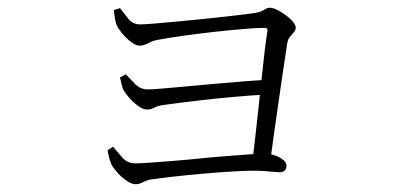

<svg xmlns="http://www.w3.org/2000/svg" viewBox="-20 -490 1040 496"><path d="M290 -469Q300 -456 311.5 -441.5Q323 -427 342 -427Q354 -427 383 -429.5Q412 -432 449.5 -435.5Q487 -439 524.5 -443Q562 -447 592 -450.5Q622 -454 636 -456Q649 -458 655.5 -461Q662 -464 666.5 -467Q671 -470 677 -470Q685 -470 696 -464.5Q707 -459 718 -451Q729 -443 736.5 -434Q744 -425 744 -419Q744 -412 739 -406.5Q734 -401 729 -395Q724 -389 722 -378Q718 -352 712 -311.5Q706 -271 699.5 -226Q693 -181 687 -138.5Q681 -96 677 -65L632 -71Q635 -96 639 -132Q643 -168 647.5 -208.5Q652 -249 656 -288.5Q660 -328 664 -360.5Q668 -393 671 -411Q672 -418 664 -418Q643 -418 608 -415Q573 -412 532 -407.5Q491 -403 452.5 -397.5Q414 -392 387 -387Q375 -385 363 -378.5Q351 -372 341 -372Q331 -372 318 -382Q305 -392 294.5 -405Q284 -418 281 -426Q278 -434 276.5 -445.5Q275 -457 274 -464ZM305 -298Q316 -286 329.5 -272.5Q343 -259 362 -259Q370 -259 396 -261Q422 -263 458.5 -266.5Q495 -270 535 -273.5Q575 -277 612.5 -280Q650 -283 677 -284L674 -246Q630 -244 581 -239.5Q532 -235 486 -229.5Q440 -224 404 -219Q388 -217 379 -212Q370 -207 360 -207Q350 -207 338 -215.5Q326 -224 316 -235Q306 -246 301 -254Q297 -260 294.5 -271Q292 -282 290 -290ZM272 -111Q283 -98 296 -83Q309 -68 330 -68Q345 -68 371 -70Q397 -72 429 -74.5Q461 -77 495 -80.5Q529 -84 561.5 -86.5Q594 -89 621 -91Q648 -93 664 -93Q678 -93 690.5 -88.5Q703 -84 711.5 -77Q720 -70 720 -62Q720 -53 715 -49Q710 -45 702 -45Q696 -45 686 -46Q676 -47 664 -48Q652 -49 639 -49Q606 -49 557 -45.5Q508 -42 458.5 -37Q409 -32 374 -27Q363 -26 351 -20Q339 -14 331 -14Q320 -14 306.5 -23.5Q293 -33 282.5 -45Q272 -57 268 -65Q265 -71 262 -82.5Q259 -94 258 -102Z"/></svg>

Font: Source Han Serif JP VF
Style: Regular
Weight: 250
Designer: Ryoko NISHIZUKA 西塚涼子 (kana & ideographs); Frank Grießhammer (Latin, Greek & Cyrillic); Wenlong ZHANG 张文龙 (bopomofo); San
Foundry: Adobe
Version: Version 2.001;hotconv 1.1.0;makeotfexe 2.6.0